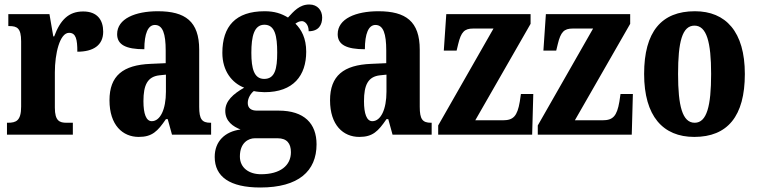

<svg xmlns="http://www.w3.org/2000/svg" viewBox="-20 -599 3369 854"><path d="M11 0H304V-53H276C245 -53 224 -61 224 -120V-277C224 -361 246 -453 287 -453C318 -453 324 -424 324 -369C394 -369 439 -397 439 -458C439 -510 413 -548 350 -548C285 -548 248 -510 221 -437H217L200 -536H17V-483H21C56 -483 74 -474 74 -415V-125C74 -62 52 -53 15 -53H11Z M597 10C657 10 681 -15 718 -69H726L745 0H919V-53H916C878 -53 866 -69 866 -124V-378C866 -504 804 -549 682 -549C582 -549 501 -516 501 -447C501 -400 540 -380 622 -380C622 -449 638 -488 669 -488C704 -488 717 -449 717 -374V-318L650 -315C527 -310 467 -262 467 -153C467 -42 526 10 597 10ZM655 -60C630 -60 618 -93 618 -149C618 -221 636 -258 689 -264L718 -267V-191C718 -113 693 -60 655 -60Z M1138 235C1308 235 1388 162 1388 43C1388 -49 1334 -107 1219 -107H1122C1100 -107 1082 -116 1082 -141C1082 -165 1098 -186 1109 -194C1119 -191 1145 -189 1157 -189C1285 -189 1342 -263 1342 -369C1342 -429 1321 -467 1294 -494C1302 -499 1310 -505 1323 -505C1335 -505 1353 -491 1353 -460C1398 -460 1413 -489 1413 -521C1413 -552 1393 -579 1356 -579C1312 -579 1287 -549 1261 -521C1231 -539 1201 -549 1157 -549C1028 -549 969 -482 969 -364C969 -283 1012 -230 1066 -209C1017 -181 982 -150 982 -106C982 -59 1017 -36 1050 -23C981 -14 935 29 935 99C935 187 1002 235 1138 235ZM1155 -248C1110 -248 1098 -294 1098 -364C1098 -437 1110 -489 1156 -489C1203 -489 1213 -439 1213 -365C1213 -293 1203 -248 1155 -248ZM1141 176C1088 176 1047 148 1047 97C1047 35 1086 16 1113 16H1215C1256 16 1274 39 1274 78C1274 137 1227 176 1141 176Z M1578 10C1638 10 1662 -15 1699 -69H1707L1726 0H1900V-53H1897C1859 -53 1847 -69 1847 -124V-378C1847 -504 1785 -549 1663 -549C1563 -549 1482 -516 1482 -447C1482 -400 1521 -380 1603 -380C1603 -449 1619 -488 1650 -488C1685 -488 1698 -449 1698 -374V-318L1631 -315C1508 -310 1448 -262 1448 -153C1448 -42 1507 10 1578 10ZM1636 -60C1611 -60 1599 -93 1599 -149C1599 -221 1617 -258 1670 -264L1699 -267V-191C1699 -113 1674 -60 1636 -60Z M1929 0H2347L2352 -181H2297L2292 -147C2281 -82 2263 -64 2217 -64H2094L2340 -493V-536H1965L1954 -374H2011L2018 -403C2031 -457 2046 -472 2084 -472H2175L1929 -41Z M2372 0H2790L2795 -181H2740L2735 -147C2724 -82 2706 -64 2660 -64H2537L2783 -493V-536H2408L2397 -374H2454L2461 -403C2474 -457 2489 -472 2527 -472H2618L2372 -41Z M3068 10C3216 10 3293 -82 3293 -270C3293 -458 3208 -549 3071 -549C2922 -549 2845 -458 2845 -270C2845 -82 2929 10 3068 10ZM3070 -53C3015 -53 2996 -128 2996 -270C2996 -412 3014 -485 3069 -485C3123 -485 3143 -412 3143 -270C3143 -128 3124 -53 3070 -53Z"/></svg>

Font: Noto Serif Lao ExtraCondensed ExtraBold
Style: Regular
Weight: 800
Width: 2
Designer: Monotype Design Team
Foundry: Monotype Imaging Inc.
Version: Version 2.003